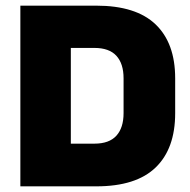

<svg xmlns="http://www.w3.org/2000/svg" viewBox="-20 -659 672 679"><path d="M179.5 0V-151H314Q366 -151 391.5 -179Q417 -207 417 -259V-382Q417 -434 391.5 -461.8Q366 -489.5 314 -489.5H179.5V-639H320.5Q461 -639 530.2 -572.8Q599.5 -506.5 599.5 -382V-258.5Q599.5 -133.5 530.5 -66.8Q461.5 0 320.5 0ZM52 0V-639H230.5V0Z"/></svg>

Font: Anek Gurmukhi Medium ExtraBold
Style: Regular
Weight: 800
Version: Version 1.003